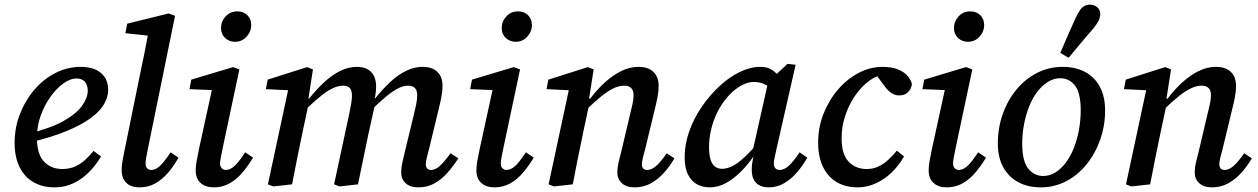

<svg xmlns="http://www.w3.org/2000/svg" viewBox="-20 -794 5420 827"><path d="M215 13Q164 13 125.5 -8.5Q87 -30 65 -73Q43 -116 43 -179Q43 -244 66 -303Q89 -362 128.5 -408Q168 -454 219.5 -480Q271 -506 327 -506Q384 -506 415 -479.5Q446 -453 446 -407Q446 -377 428.5 -346Q411 -315 371 -285.5Q331 -256 265.5 -229Q200 -202 103 -179L101 -218Q197 -241 253 -272.5Q309 -304 333.5 -338.5Q358 -373 358 -403Q358 -428 345.5 -442Q333 -456 309 -456Q283 -456 253.5 -435Q224 -414 198 -378Q172 -342 155.5 -296.5Q139 -251 139 -201Q139 -130 169.5 -98Q200 -66 248 -66Q280 -66 304 -77Q328 -88 347.5 -106Q367 -124 383 -144L415 -120Q400 -94 379.5 -70Q359 -46 333.5 -27Q308 -8 278.5 2.5Q249 13 215 13Z M581 13Q544 13 524 -6.5Q504 -26 504 -62Q504 -81 507.5 -100Q511 -119 517 -149L582 -468Q593 -520 603 -569.5Q613 -619 622 -672L651 -637L520 -651L528 -692L706 -736L734 -726L617 -153Q612 -129 609.5 -114Q607 -99 607 -89Q607 -76 614 -69Q621 -62 633 -62Q650 -62 668.5 -79Q687 -96 715 -138L749 -115Q728 -78 703 -49Q678 -20 648 -3.5Q618 13 581 13Z M823 -60Q823 -79 827 -101Q831 -123 837 -152L899 -436L919 -405L796 -410L804 -451L984 -505L1011 -495L940 -160Q935 -136 931.5 -118Q928 -100 928 -89Q928 -77 935 -69.5Q942 -62 953 -62Q971 -62 989.5 -78.5Q1008 -95 1036 -138L1070 -115Q1049 -80 1024 -50.5Q999 -21 968.5 -4Q938 13 901 13Q865 13 844 -6Q823 -25 823 -60ZM992 -614Q967 -614 949.5 -630.5Q932 -647 932 -673Q932 -702 952 -723.5Q972 -745 1002 -745Q1029 -745 1045.5 -728.5Q1062 -712 1062 -686Q1062 -658 1042 -636Q1022 -614 992 -614Z M1157 9 1134 0 1227 -434 1250 -404 1125 -410 1133 -451 1303 -505 1328 -495 1307 -360H1312L1283 -224Q1271 -168 1260 -112Q1249 -56 1238 0ZM1442 9 1419 0 1485 -307Q1489 -328 1492.5 -347Q1496 -366 1496 -382Q1496 -405 1486.5 -415Q1477 -425 1458 -425Q1437 -425 1413.5 -414Q1390 -403 1361.5 -380Q1333 -357 1296 -322L1295 -370H1312Q1343 -409 1376.5 -440Q1410 -471 1445.5 -488.5Q1481 -506 1517 -506Q1557 -506 1578.5 -484Q1600 -462 1600 -421Q1600 -402 1596.5 -382Q1593 -362 1590 -347L1595 -344L1567 -217Q1556 -163 1544.5 -109Q1533 -55 1522 0ZM1783 13Q1746 13 1727 -5Q1708 -23 1708 -51Q1708 -72 1713 -93.5Q1718 -115 1724 -141L1762 -298Q1768 -322 1772.5 -344Q1777 -366 1777 -383Q1777 -405 1767 -415Q1757 -425 1738 -425Q1718 -425 1695 -413.5Q1672 -402 1643.5 -378.5Q1615 -355 1577 -318L1576 -370H1596Q1627 -409 1660 -440Q1693 -471 1728.5 -488.5Q1764 -506 1800 -506Q1842 -506 1864 -484.5Q1886 -463 1886 -423Q1886 -401 1881 -375.5Q1876 -350 1870 -326L1828 -152Q1822 -131 1818 -114Q1814 -97 1814 -86Q1814 -75 1820 -68.5Q1826 -62 1837 -62Q1855 -62 1873.5 -78.5Q1892 -95 1921 -134L1954 -112Q1933 -79 1908 -50.5Q1883 -22 1852 -4.5Q1821 13 1783 13Z M2032 -60Q2032 -79 2036 -101Q2040 -123 2046 -152L2108 -436L2128 -405L2005 -410L2013 -451L2193 -505L2220 -495L2149 -160Q2144 -136 2140.5 -118Q2137 -100 2137 -89Q2137 -77 2144 -69.5Q2151 -62 2162 -62Q2180 -62 2198.5 -78.5Q2217 -95 2245 -138L2279 -115Q2258 -80 2233 -50.5Q2208 -21 2177.5 -4Q2147 13 2110 13Q2074 13 2053 -6Q2032 -25 2032 -60ZM2201 -614Q2176 -614 2158.5 -630.5Q2141 -647 2141 -673Q2141 -702 2161 -723.5Q2181 -745 2211 -745Q2238 -745 2254.5 -728.5Q2271 -712 2271 -686Q2271 -658 2251 -636Q2231 -614 2201 -614Z M2366 9 2343 0 2436 -434 2459 -404 2334 -410 2342 -451 2512 -505 2537 -495 2516 -360 2520 -355 2492 -224Q2480 -168 2469 -112Q2458 -56 2447 0ZM2714 13Q2678 13 2658.5 -5Q2639 -23 2639 -51Q2639 -72 2644 -93.5Q2649 -115 2656 -141L2693 -298Q2699 -322 2704 -344Q2709 -366 2709 -383Q2709 -405 2698.5 -415Q2688 -425 2669 -425Q2647 -425 2623.5 -414Q2600 -403 2571 -380Q2542 -357 2505 -321L2504 -369H2522Q2553 -410 2587 -440.5Q2621 -471 2657 -488.5Q2693 -506 2730 -506Q2772 -506 2794.5 -484.5Q2817 -463 2817 -423Q2817 -401 2812 -375.5Q2807 -350 2801 -326L2759 -152Q2753 -131 2749 -114Q2745 -97 2745 -86Q2745 -75 2750.5 -68.5Q2756 -62 2768 -62Q2786 -62 2805.5 -78.5Q2825 -95 2852 -134L2885 -112Q2866 -79 2840.5 -50.5Q2815 -22 2783.5 -4.5Q2752 13 2714 13Z M3037 13Q3008 13 2983.5 0.5Q2959 -12 2944 -41Q2929 -70 2929 -117Q2929 -173 2949 -229Q2969 -285 3003 -334.5Q3037 -384 3079 -423Q3121 -462 3166.5 -484Q3212 -506 3255 -506Q3280 -506 3297 -497.5Q3314 -489 3328.5 -473Q3343 -457 3358 -434L3319 -397Q3299 -418 3276.5 -429.5Q3254 -441 3227 -441Q3206 -441 3185 -431.5Q3164 -422 3144 -406Q3124 -390 3107 -368Q3085 -342 3068.5 -308Q3052 -274 3043 -236Q3034 -198 3034 -160Q3034 -112 3048 -89.5Q3062 -67 3091 -67Q3110 -67 3132.5 -77.5Q3155 -88 3184.5 -115Q3214 -142 3255 -190L3257 -134H3235Q3206 -90 3173.5 -57Q3141 -24 3107 -5.5Q3073 13 3037 13ZM3292 13Q3257 13 3237.5 -5.5Q3218 -24 3218 -63Q3218 -77 3219.5 -88.5Q3221 -100 3223.5 -111.5Q3226 -123 3228 -133L3220 -135L3292 -456L3307 -458L3372 -519L3407 -515L3325 -154Q3320 -131 3316.5 -115.5Q3313 -100 3313 -89Q3313 -77 3319.5 -69.5Q3326 -62 3339 -62Q3357 -62 3377 -79.5Q3397 -97 3424 -138L3457 -115Q3437 -79 3411.5 -50Q3386 -21 3356 -4Q3326 13 3292 13Z M3673 13Q3623 13 3585 -9Q3547 -31 3525.5 -74Q3504 -117 3504 -180Q3504 -246 3527.5 -305Q3551 -364 3590.5 -409.5Q3630 -455 3679.5 -480.5Q3729 -506 3781 -506Q3818 -506 3844 -496.5Q3870 -487 3886 -470.5Q3902 -454 3908 -432Q3905 -411 3891 -397Q3877 -383 3853 -383Q3833 -383 3817 -395Q3801 -407 3785 -430L3745 -484H3798V-468H3766Q3738 -459 3709.5 -434.5Q3681 -410 3657 -372.5Q3633 -335 3619 -290.5Q3605 -246 3605 -198Q3605 -130 3635 -98Q3665 -66 3713 -66Q3741 -66 3764 -77Q3787 -88 3806.5 -106Q3826 -124 3843 -145L3874 -120Q3859 -94 3838 -69.5Q3817 -45 3791 -26.5Q3765 -8 3735.5 2.5Q3706 13 3673 13Z M3980 -60Q3980 -79 3984 -101Q3988 -123 3994 -152L4056 -436L4076 -405L3953 -410L3961 -451L4141 -505L4168 -495L4097 -160Q4092 -136 4088.5 -118Q4085 -100 4085 -89Q4085 -77 4092 -69.5Q4099 -62 4110 -62Q4128 -62 4146.5 -78.5Q4165 -95 4193 -138L4227 -115Q4206 -80 4181 -50.5Q4156 -21 4125.5 -4Q4095 13 4058 13Q4022 13 4001 -6Q3980 -25 3980 -60ZM4149 -614Q4124 -614 4106.5 -630.5Q4089 -647 4089 -673Q4089 -702 4109 -723.5Q4129 -745 4159 -745Q4186 -745 4202.5 -728.5Q4219 -712 4219 -686Q4219 -658 4199 -636Q4179 -614 4149 -614Z M4463 13Q4409 13 4367.5 -8.5Q4326 -30 4302 -72.5Q4278 -115 4278 -176Q4278 -243 4299 -302.5Q4320 -362 4358 -408Q4396 -454 4447 -480Q4498 -506 4557 -506Q4612 -506 4653 -484.5Q4694 -463 4717 -421Q4740 -379 4740 -318Q4740 -253 4719 -193Q4698 -133 4660.5 -86.5Q4623 -40 4572.5 -13.5Q4522 13 4463 13ZM4473 -36Q4502 -36 4527 -52Q4552 -68 4572 -95Q4592 -122 4606 -158Q4620 -194 4627.5 -235.5Q4635 -277 4635 -319Q4635 -393 4610.5 -425Q4586 -457 4547 -457Q4519 -457 4494 -441.5Q4469 -426 4448.5 -399.5Q4428 -373 4413.5 -337Q4399 -301 4391 -259.5Q4383 -218 4383 -174Q4383 -101 4408.5 -68.5Q4434 -36 4473 -36ZM4547 -566Q4558 -592 4569 -617.5Q4580 -643 4591.5 -668.5Q4603 -694 4614 -719Q4623 -738 4632 -750.5Q4641 -763 4651.5 -768.5Q4662 -774 4674 -774Q4693 -774 4706 -763Q4719 -752 4719 -734Q4719 -719 4712 -705Q4705 -691 4689 -671Q4671 -650 4653 -629Q4635 -608 4617.5 -587Q4600 -566 4583 -545Z M4853 9 4830 0 4923 -434 4946 -404 4821 -410 4829 -451 4999 -505 5024 -495 5003 -360 5007 -355 4979 -224Q4967 -168 4956 -112Q4945 -56 4934 0ZM5201 13Q5165 13 5145.5 -5Q5126 -23 5126 -51Q5126 -72 5131 -93.5Q5136 -115 5143 -141L5180 -298Q5186 -322 5191 -344Q5196 -366 5196 -383Q5196 -405 5185.5 -415Q5175 -425 5156 -425Q5134 -425 5110.5 -414Q5087 -403 5058 -380Q5029 -357 4992 -321L4991 -369H5009Q5040 -410 5074 -440.5Q5108 -471 5144 -488.5Q5180 -506 5217 -506Q5259 -506 5281.5 -484.5Q5304 -463 5304 -423Q5304 -401 5299 -375.5Q5294 -350 5288 -326L5246 -152Q5240 -131 5236 -114Q5232 -97 5232 -86Q5232 -75 5237.5 -68.5Q5243 -62 5255 -62Q5273 -62 5292.5 -78.5Q5312 -95 5339 -134L5372 -112Q5353 -79 5327.5 -50.5Q5302 -22 5270.5 -4.5Q5239 13 5201 13Z"/></svg>

Font: Source Serif 4 Medium
Style: Italic
Weight: 500
Italic angle: -12°
Designer: Frank Grießhammer
Foundry: Adobe Systems Incorporated
Version: Version 4.004;hotconv 1.0.116;makeotfexe 2.5.65601